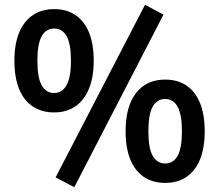

<svg xmlns="http://www.w3.org/2000/svg" viewBox="-20 -753 914 801"><path d="M290 28 212 -13 585 -733 662 -692ZM206 -284Q154 -284 116.5 -309Q79 -334 59.5 -382.5Q40 -431 40 -500Q40 -603 84 -659Q128 -715 206 -715Q258 -715 295 -690Q332 -665 351.5 -617Q371 -569 371 -500Q371 -431 351 -382.5Q331 -334 294 -309Q257 -284 206 -284ZM206 -365Q239 -365 257.5 -397.5Q276 -430 276 -500Q276 -570 258 -602Q240 -634 206 -634Q172 -634 154 -602Q136 -570 136 -500Q136 -429 154 -397Q172 -365 206 -365ZM669 10Q617 10 580 -15Q543 -40 523.5 -88Q504 -136 504 -205Q504 -309 547.5 -365Q591 -421 669 -421Q721 -421 758 -396Q795 -371 814.5 -323Q834 -275 834 -205Q834 -136 814.5 -88Q795 -40 758 -15Q721 10 669 10ZM669 -71Q703 -71 721 -103Q739 -135 739 -205Q739 -275 721 -307.5Q703 -340 669 -340Q635 -340 617 -308Q599 -276 599 -205Q599 -135 617 -103Q635 -71 669 -71Z"/></svg>

Font: Nunito Sans 10pt SemiCondensed
Style: Bold
Weight: 700
Width: 4
Designer: Vernon Adams
Foundry: Vernon Adams
Version: Version 3.101;gftools[0.9.27]